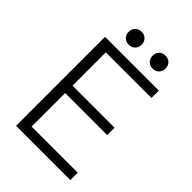

<svg xmlns="http://www.w3.org/2000/svg" viewBox="-251 -966 1068 1068"><g transform="rotate(45 283.5 -432.0)"><path d="M86 0H513V-58H150V-322H481V-380H150V-642H509V-700H86ZM159 -813C159 -783 180 -762 210 -762C240 -762 261 -783 261 -813C261 -843 240 -864 210 -864C180 -864 159 -843 159 -813ZM347 -813C347 -783 368 -762 398 -762C428 -762 449 -783 449 -813C449 -843 428 -864 398 -864C368 -864 347 -843 347 -813Z"/></g></svg>

Font: Meta Space Light
Style: Regular
Weight: 300
Designer: Meta Pool / Florian Karsten
Foundry: Meta Pool / Florian Karsten
Version: Version 2.000;Glyphs 3.1.1 (3137)